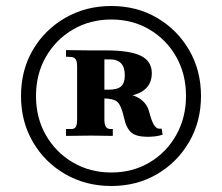

<svg xmlns="http://www.w3.org/2000/svg" viewBox="-20 -833 740 640"><path d="M472 -377Q435 -377 418 -391Q401 -405 393 -442Q384 -482 371 -493.5Q358 -505 322 -505H302V-534H341Q371 -534 383.5 -545Q396 -556 396 -582Q396 -635 347 -635H328V-434Q328 -418 333 -410.5Q338 -403 348 -403H356V-380L284 -381L200 -380V-403H218Q229 -403 233 -410.5Q237 -418 237 -434V-612Q237 -628 232.5 -635Q228 -642 218 -643L200 -644V-666L279 -665H333Q413 -665 449.5 -647Q486 -629 486 -589Q486 -547 451.5 -527Q417 -507 354 -511L353 -525Q460 -525 477 -461Q485 -430 493 -417Q501 -404 511 -404H519L522 -384Q501 -377 472 -377ZM351 -213Q266 -213 197.5 -252.5Q129 -292 89.5 -360Q50 -428 50 -513Q50 -599 89.5 -666.5Q129 -734 197.5 -773.5Q266 -813 351 -813Q436 -813 503.5 -773.5Q571 -734 610.5 -666Q650 -598 650 -513Q650 -428 610.5 -360Q571 -292 503.5 -252.5Q436 -213 351 -213ZM351 -258Q422 -258 478.5 -291.5Q535 -325 567.5 -383Q600 -441 600 -513Q600 -586 567.5 -643.5Q535 -701 478.5 -734.5Q422 -768 351 -768Q280 -768 223 -734.5Q166 -701 133 -643.5Q100 -586 100 -513Q100 -440 133 -382.5Q166 -325 223 -291.5Q280 -258 351 -258Z"/></svg>

Font: Baskervville SC
Style: Regular
Weight: 400
Designer: Alexis Faudot, Rémi Forte, Morgane Pierson, Rafael Ribas, Tanguy Vanlaeys, Rosalie Wagner, Thomas Huot-Marchand
Foundry: ANRT
Version: Version 1.100